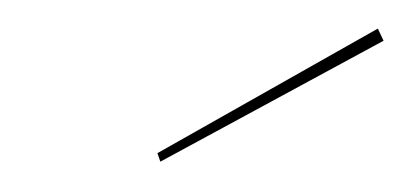

<svg xmlns="http://www.w3.org/2000/svg" viewBox="-20 -770 282 131"><path d="M237.8 -750.5 241.7 -742.2 89.4 -659.7 87.4 -665.5Z"/></svg>

Font: Fira Sans Compressed Eight
Style: Italic
Weight: 100
Width: 3
Italic angle: -8°
Designer: Carrois Corporate & Edenspiekermann AG
Foundry: Carrois Corporate GbR & Edenspiekermann AG
Version: Version 4.203;PS 004.203;hotconv 1.0.88;makeotf.lib2.5.64775